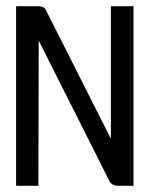

<svg xmlns="http://www.w3.org/2000/svg" viewBox="-20 -600 490 620"><path d="M32 0H104L105 -469L334 -14C339 -5 349 0 362 0H411V-580H338V-152L129 -566C125 -575 116 -580 104 -580H32Z"/></svg>

Font: Charger Pro
Style: Nar
Weight: 400
Designer: Jasper
Foundry: Cannot Into Space Fonts
Version: Version 1.09